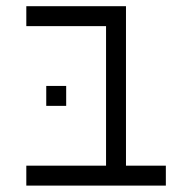

<svg xmlns="http://www.w3.org/2000/svg" viewBox="-20 -582 540 602"><path d="M500 0V-62.5H375Q375 -62.5 375 -562.5H62.5V-500H312.5V-62.5H62.5V0ZM187.5 -250V-312.5H125V-250Z"/></svg>

Font: Unifont
Style: Regular
Weight: 500
Version: Version 15.1.04